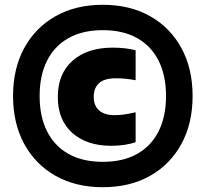

<svg xmlns="http://www.w3.org/2000/svg" viewBox="-20 -771 859 802"><path d="M409.5 11Q296.5 11 212.2 -36.5Q128 -84 81.2 -169.8Q34.5 -255.5 34.5 -370Q34.5 -484.5 81.2 -570.2Q128 -656 212.2 -703.5Q296.5 -751 409.5 -751Q522.5 -751 606.8 -703.5Q691 -656 737.8 -570.2Q784.5 -484.5 784.5 -370Q784.5 -255.5 737.8 -169.8Q691 -84 606.8 -36.5Q522.5 11 409.5 11ZM444.5 -162Q342.5 -162 282 -215.8Q221.5 -269.5 221.5 -366Q221.5 -463.5 283.5 -517.8Q345.5 -572 450.5 -572Q478.5 -572 502 -569.2Q525.5 -566.5 546.5 -561V-436Q524 -440 504.8 -442Q485.5 -444 464.5 -444Q416 -444 393.8 -423.8Q371.5 -403.5 371.5 -366Q371.5 -329.5 394 -309.8Q416.5 -290 458.5 -290Q479.5 -290 498.5 -292.8Q517.5 -295.5 546.5 -302V-177Q528 -170.5 501.8 -166.2Q475.5 -162 444.5 -162ZM409.5 -95Q494 -95 553 -128.2Q612 -161.5 642.8 -223.2Q673.5 -285 673.5 -370Q673.5 -455 642.8 -516.8Q612 -578.5 553 -611.8Q494 -645 409.5 -645Q325 -645 266 -611.8Q207 -578.5 176.2 -516.8Q145.5 -455 145.5 -370Q145.5 -285 176.2 -223.2Q207 -161.5 266 -128.2Q325 -95 409.5 -95Z"/></svg>

Font: Encode Sans SC Condensed Thin Black
Style: Regular
Weight: 900
Version: Version 3.002